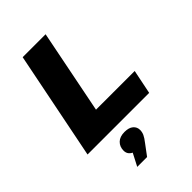

<svg xmlns="http://www.w3.org/2000/svg" viewBox="-281 -802 1172 1172"><g transform="rotate(-45 305.0 -216.0)"><path d="M156 -700H354L246 -157H580L548 0H16ZM349 121Q349 139 341.5 156Q334 173 312 201L262 268H177L219 187Q188 172 188 139Q188 105 210 83.5Q232 62 273 62Q310 62 329.5 78.5Q349 95 349 121Z"/></g></svg>

Font: Idrija
Style: Italic
Weight: 800
Italic angle: -11.3°
Designer: Julieta Ulanovsky
Foundry: Julieta Ulanovsky
Version: Version 7.200